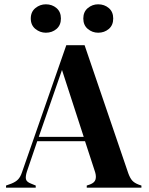

<svg xmlns="http://www.w3.org/2000/svg" viewBox="-20 -872 690 892"><path d="M8 0V-10L33 -19Q53 -27 64 -38.5Q75 -50 82 -71L288 -662H373L576 -67Q584 -45 594 -33.5Q604 -22 625 -14L637 -10V0H383V-10L398 -15Q419 -23 423.5 -37.5Q428 -52 422 -72L375 -216H153L105 -75Q98 -53 100.5 -40Q103 -27 124 -19L146 -10V0ZM160 -236H369L268 -547ZM193 -720Q166 -720 144.5 -737.5Q123 -755 123 -786Q123 -817 144.5 -834.5Q166 -852 193 -852Q222 -852 242.5 -834.5Q263 -817 263 -786Q263 -755 242.5 -737.5Q222 -720 193 -720ZM436 -720Q409 -720 388 -737.5Q367 -755 367 -786Q367 -817 388 -834.5Q409 -852 436 -852Q465 -852 485.5 -834.5Q506 -817 506 -786Q506 -755 485.5 -737.5Q465 -720 436 -720Z"/></svg>

Font: DeepMind Serif Display
Style: Regular
Weight: 400
Designer: Frank Grießhammer / Modifications: Colophon Foundry
Foundry: Colophon Foundry
Version: Version 5.003; ttfautohint (v1.8.2)